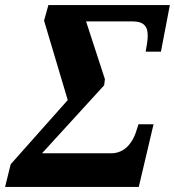

<svg xmlns="http://www.w3.org/2000/svg" viewBox="-32 -734 687 754"><path d="M-12 0H513L571 -246H512L507 -231C491 -173 458 -132 404 -132H133L377 -399L380 -423L306 -650H488C535 -650 549 -628 548 -592C548 -572 544 -556 540 -531H600L635 -714H158L141 -653L234 -341L10 -89Z"/></svg>

Font: Noto Serif SemiCondensed Extra
Style: Italic
Weight: 800
Width: 4
Italic angle: -12°
Designer: Monotype Design Team
Foundry: Monotype Imaging Inc.
Version: Version 1.901